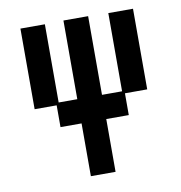

<svg xmlns="http://www.w3.org/2000/svg" viewBox="-75 -700 735 781"><g transform="rotate(-10 293.0 -309.5)"><path d="M238 12V-206H151V-296H60V-629H161V-306H238V-631H340V-306H423V-629H525V-296H433V-206H340V12Z"/></g></svg>

Font: Pixelify Sans
Style: Regular
Weight: 400
Designer: Stefie Justprince
Foundry: Typecalism Foundryline
Version: Version 1.000;February 13, 2025;FontCreator 15.0.0.3015 64-b